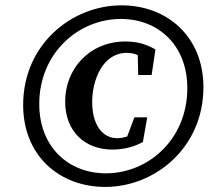

<svg xmlns="http://www.w3.org/2000/svg" viewBox="-20 -696 804 734"><path d="M382.3 18.6C573.5 18.6 757.7 -132.2 757.7 -362.7C757.7 -556.3 618.6 -675.6 444.6 -675.6C253.4 -675.6 68.5 -525.3 68.5 -294.7C68.5 -100.4 207.6 18.6 382.3 18.6ZM384.8 -33.4C242.1 -33.4 130.1 -133.7 130.1 -298.3C130.1 -494.8 281.6 -623.6 442.1 -623.6C584.9 -623.6 696.1 -523.1 696.1 -359.5C696.1 -161.7 545.6 -33.4 384.8 -33.4ZM409.2 -124.2C458.1 -124.2 496.6 -136.9 526.2 -153.1L542.9 -247.5H493.8L457.2 -150.2L505.2 -191.6C480.2 -177.8 453.9 -167.7 428.1 -167.7C368 -167.7 332.4 -224.1 332.4 -305.6C332.4 -391 372.8 -493.9 464.7 -493.9C495.8 -493.9 519.9 -482.7 542.8 -458.1L506.2 -504.2L508.3 -409.2H559.7L574.2 -507.1C536.7 -528.2 503.1 -537.4 459.6 -537.4C321.4 -537.4 229.1 -432.2 229.1 -308.2C229.1 -190.1 308 -124.2 409.2 -124.2Z"/></svg>

Font: Source Serif Variable
Style: Italic
Weight: 389
Italic angle: -12°
Designer: Frank Grießhammer
Foundry: Adobe Systems Incorporated
Version: Version 3.001;hotconv 1.0.111;makeotfexe 2.5.65597